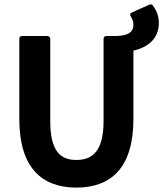

<svg xmlns="http://www.w3.org/2000/svg" viewBox="-20 -830 744 875"><path d="M581 -773C569 -768 574 -758 576 -755C583 -744 588 -731 588 -718C588 -681 562 -669 515 -666H464C459 -666 452 -662 452 -654V-278C452 -140 400 -101 328 -101C257 -101 209 -139 209 -278V-654C209 -659 204 -666 196 -666H80C75 -666 68 -662 68 -654V-287C68 -67 170 25 328 25C487 25 588 -67 588 -287V-599C651 -614 704 -651 704 -726C704 -759 691 -786 676 -806C673 -810 666 -811 661 -809Z"/></svg>

Font: Falling Sky
Style: Bd
Weight: 700
Designer: Paul D. Hunt
Foundry: Adobe Systems Incorporated
Version: Version 1.02